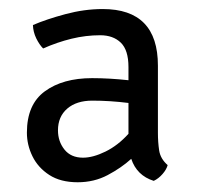

<svg xmlns="http://www.w3.org/2000/svg" viewBox="-20 -574 428 414"><path d="M38 -288Q38 -349 76.8 -377.2Q115.5 -405.5 178.5 -405.5Q216 -405.5 257 -401V-429.5Q257 -466 240.5 -482Q224 -498 196 -498Q165 -498 134.2 -490.5Q103.5 -483 73 -469.5Q65 -477.5 58.2 -491.2Q51.5 -505 51 -520Q80 -532.5 121 -543.5Q162 -554.5 201.5 -554.5Q320.5 -554.5 320.5 -432.5V-287.5Q320.5 -267.5 323.2 -249.5Q326 -231.5 341.5 -218Q339 -208.5 330.5 -198.8Q322 -189 311.5 -184Q275 -195.5 263 -231.5Q241.5 -212 212.2 -196.5Q183 -181 147.5 -181Q110.5 -181 86.2 -196.8Q62 -212.5 50 -237Q38 -261.5 38 -288ZM105 -293Q105 -269 119 -251.5Q133 -234 159 -234Q180.5 -234 207.5 -247.2Q234.5 -260.5 257 -285.5V-352Q217 -357 179 -357Q145 -357 125 -339.8Q105 -322.5 105 -293Z"/></svg>

Font: Signika SC Light
Style: Regular
Weight: 300
Designer: Anna Giedryś
Foundry: Anna Giedryś
Version: Version 2.000; ttfautohint (v1.8.3) -l 8 -r 50 -G 200 -x 9 -